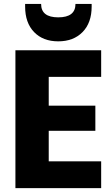

<svg xmlns="http://www.w3.org/2000/svg" viewBox="-20 -965 577 985"><path d="M59.1 0V-707H499V-570.8H230V-422.9H469.2V-293.9H230V-137.2H499V0ZM108.9 -931.2V-944.8H190.9Q190.9 -876 278.8 -876Q367.2 -876 367.2 -944.8H450.2V-931.2Q450.2 -848.1 403.6 -800.5Q356.9 -752.9 278.8 -752.9Q200.7 -752.9 154.8 -800.5Q108.9 -848.1 108.9 -931.2Z"/></svg>

Font: Biathlonist
Style: Bold
Weight: 700
Designer: Go4gold
Foundry: Go4gold
Version: Version 3.010;FEAKit 1.0